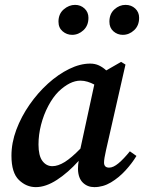

<svg xmlns="http://www.w3.org/2000/svg" viewBox="-20 -754 591 788"><path d="M138 -161Q138 -115 154 -93.5Q170 -72 195 -72Q218 -72 245.5 -89Q273 -106 310 -144L367 -407Q354 -414 339.5 -418.5Q325 -423 310 -423Q267 -423 220 -378Q197 -355 178 -319Q159 -283 148.5 -242Q138 -201 138 -161ZM367 14Q339 14 320 -4.5Q301 -23 300 -60Q300 -78 303 -94Q260 -46 214 -16Q168 14 127 14Q88 14 57.5 -15.5Q27 -45 27 -115Q27 -168 47 -221.5Q67 -275 101 -324Q135 -373 177 -411Q219 -449 264 -471Q309 -493 350 -493Q370 -493 386 -485.5Q402 -478 416 -465L477 -500L495 -489L415 -137Q407 -102 407 -87Q407 -66 428 -66Q445 -66 466.5 -84Q488 -102 513 -133L540 -114Q522 -84 495 -54.5Q468 -25 435.5 -5.5Q403 14 367 14ZM276 -611Q254 -611 237 -625.5Q220 -640 220 -665Q220 -697 241.5 -715.5Q263 -734 288 -734Q311 -734 327 -719Q343 -704 343 -681Q343 -649 322.5 -630Q302 -611 276 -611ZM484 -611Q462 -611 445.5 -625.5Q429 -640 429 -665Q429 -697 449.5 -715.5Q470 -734 495 -734Q519 -734 535 -719Q551 -704 551 -681Q551 -649 530.5 -630Q510 -611 484 -611Z"/></svg>

Font: Source Serif 4 Semibold
Style: Italic
Weight: 600
Italic angle: -12°
Designer: Frank Grießhammer
Foundry: Adobe
Version: Version 4.005;hotconv 1.1.0;makeotfexe 2.6.0